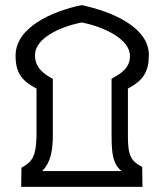

<svg xmlns="http://www.w3.org/2000/svg" viewBox="-20 -732 644 752"><path d="M63 0H538L537 -78C493 -102 481 -121 481 -199V-385C541 -417 563 -451 563 -517C563 -622 427 -685 300 -712C184 -688 41 -625 41 -514C41 -448 64 -416 123 -385V-199C121 -121 108 -99 64 -75ZM145 -62C179 -96 187 -143 187 -205V-423C146 -445 117 -470 117 -516C117 -582 214 -627 300 -644C387 -627 489 -579 489 -513C489 -468 459 -446 417 -424V-204C417 -125 423 -90 456 -62Z"/></svg>

Font: Noto Sans Arabic UI XCn
Style: Bold
Weight: 700
Width: 2
Designer: Monotype Design Team, Nadine Chahine and Nizar Qandah
Foundry: Monotype Imaging Inc.
Version: Version 2.010